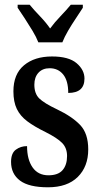

<svg xmlns="http://www.w3.org/2000/svg" viewBox="-20 -786 422 816"><path d="M184 10Q103 10 65 -18.5Q27 -47 27 -98Q27 -135 47.5 -150Q68 -165 95 -165Q95 -108 118.5 -74.5Q142 -41 186 -41Q227 -41 246 -63Q265 -85 265 -123Q265 -157 244 -178.5Q223 -200 173 -225Q126 -248 96 -270.5Q66 -293 51.5 -323Q37 -353 37 -398Q37 -471 82 -508.5Q127 -546 201 -546Q272 -546 305.5 -517.5Q339 -489 339 -452Q339 -391 270 -391Q270 -443 248.5 -469.5Q227 -496 191 -496Q161 -496 143.5 -477Q126 -458 126 -426Q126 -388 147 -367.5Q168 -347 223 -321Q286 -291 320.5 -255Q355 -219 355 -151Q355 -78 310.5 -34Q266 10 184 10ZM143 -606Q134 -629 118 -655.5Q102 -682 85 -708Q68 -734 55 -753V-766H106Q124 -744 149.5 -717.5Q175 -691 193 -665Q212 -691 237.5 -717.5Q263 -744 281 -766H332V-753Q320 -734 302.5 -708Q285 -682 269.5 -655.5Q254 -629 245 -606Z"/></svg>

Font: Noto Serif ExtraCondensed SemiBold
Style: Regular
Weight: 600
Width: 2
Designer: Monotype Design Team
Foundry: Monotype Imaging Inc.
Version: Version 2.015; ttfautohint (v1.8.4.7-5d5b)